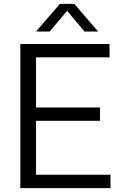

<svg xmlns="http://www.w3.org/2000/svg" viewBox="-20 -966 623 986"><path d="M84.5 0V-740H542.5V-671.5H165V-68.5H547.5V0ZM135.5 -345.5V-414H493.5V-345.5ZM165 -804 287.5 -946H361.5L484 -804H414L316 -920.5H333L235 -804Z"/></svg>

Font: Encode Sans SC Condensed Thin
Style: Regular
Weight: 400
Version: Version 3.002